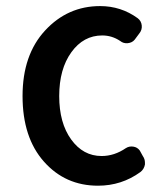

<svg xmlns="http://www.w3.org/2000/svg" viewBox="-20 -585 540 619"><path d="M295.9 13.7Q190.4 13.7 121.6 -64Q52.7 -141.6 52.7 -275.4Q52.7 -408.2 125.5 -486.8Q198.2 -565.4 302.7 -565.4Q370.1 -565.4 423.8 -526.4Q435.5 -517.6 437 -502.9Q438.5 -488.3 428.7 -476.6L414.1 -457Q406.2 -447.3 392.1 -445.8Q377.9 -444.3 367.2 -453.1Q340.8 -470.7 309.6 -470.7Q249 -470.7 210 -416.5Q170.9 -362.3 170.9 -275.4Q170.9 -188.5 209.5 -135.3Q248 -82 307.6 -82Q348.6 -82 385.7 -107.4Q396.5 -114.3 409.7 -112.3Q422.9 -110.4 430.7 -99.6L440.4 -82Q447.3 -72.3 447.3 -60.5Q447.3 -57.6 447.3 -54.7Q444.3 -39.1 432.6 -30.3Q372.1 13.7 295.9 13.7Z"/></svg>

Font: Gen Jyuu Gothic L Monospace Medium
Style: Regular
Weight: 500
Designer: [Source Han Sans]
Ryoko NISHIZUKA  (kana & ideographs); Paul D. Hunt (Latin, Greek & Cyrillic); Wenlong ZHANG  (bopomofo
Version: Version 1.002.20150607